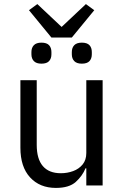

<svg xmlns="http://www.w3.org/2000/svg" viewBox="-20 -909 608 941"><path d="M403 0V-84H399Q384 -47 351.5 -17.5Q319 12 254 12Q175 12 127.5 -39.5Q80 -91 80 -185V-516H160V-199Q160 -130 190 -95Q220 -60 278 -60Q310 -60 338.5 -70.5Q367 -81 385 -103Q403 -125 403 -159V-516H483V0ZM332 -725H232L122 -859L163 -889L282 -777L401 -889L442 -859ZM183 -597Q158 -597 146 -609.5Q134 -622 134 -643V-654Q134 -675 146 -687.5Q158 -700 183 -700Q209 -700 220.5 -687.5Q232 -675 232 -654V-643Q232 -622 220.5 -609.5Q209 -597 183 -597ZM381 -597Q356 -597 344 -609.5Q332 -622 332 -643V-654Q332 -675 344 -687.5Q356 -700 381 -700Q407 -700 418.5 -687.5Q430 -675 430 -654V-643Q430 -622 418.5 -609.5Q407 -597 381 -597Z"/></svg>

Font: IBM Plex Sans
Style: Regular
Weight: 400
Designer: Mike Abbink, Paul van der Laan, Pieter van Rosmalen
Foundry: Bold Monday
Version: Version 3.201